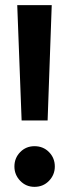

<svg xmlns="http://www.w3.org/2000/svg" viewBox="-20 -711 269 746"><path d="M181 -691 165 -243H64L47 -691ZM114 -143Q148 -143 170.5 -120Q193 -97 193 -64Q193 -32 170.5 -8.5Q148 15 114 15Q81 15 58.5 -8.5Q36 -32 36 -64Q36 -97 58.5 -120Q81 -143 114 -143Z"/></svg>

Font: Fira Sans Condensed Medium
Style: Regular
Weight: 500
Width: 3
Designer: Carrois Corporate & Edenspiekermann AG
Foundry: Carrois Corporate GbR & Edenspiekermann AG
Version: Version 4.203;PS 004.203;hotconv 1.0.88;makeotf.lib2.5.64775